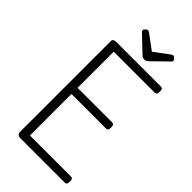

<svg xmlns="http://www.w3.org/2000/svg" viewBox="-441 -1650 1766 1766"><g transform="rotate(45 442.5 -766.5)"><path d="M225 0Q203 0 192 -10Q181 -20 181 -40V-1222Q181 -1236 192 -1243Q203 -1250 225 -1250H801Q816 -1250 822.5 -1241.5Q829 -1233 829 -1210Q829 -1188 822.5 -1179Q816 -1170 801 -1170H269V-700H717Q732 -700 738.5 -691.5Q745 -683 745 -660Q745 -638 738.5 -629Q732 -620 717 -620H269V-80H801Q816 -80 822.5 -71.5Q829 -63 829 -40Q829 -18 822.5 -9Q816 0 801 0ZM681 -1533Q690 -1533 703 -1521.5Q716 -1510 716 -1499Q716 -1497 715.5 -1493Q715 -1489 710 -1483L561 -1338Q554 -1332 545.5 -1325Q537 -1318 517 -1318Q498 -1318 489.5 -1325Q481 -1332 475 -1338L323 -1483Q318 -1489 318 -1493Q318 -1497 318 -1499Q318 -1510 330.5 -1521.5Q343 -1533 353 -1533Q359 -1533 364.5 -1529.5Q370 -1526 378 -1521L517 -1418L656 -1521Q664 -1526 669 -1529.5Q674 -1533 681 -1533Z"/></g></svg>

Font: Playwrite VN
Style: Regular
Weight: 400
Designer: Veronika Burian, José Scaglione
Foundry: TypeTogether
Version: Version 1.002